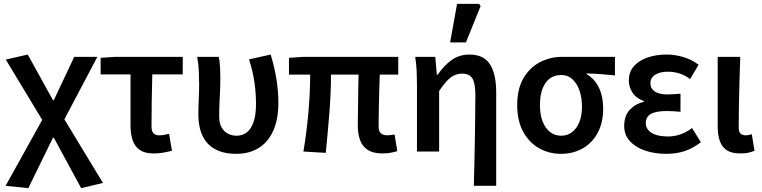

<svg xmlns="http://www.w3.org/2000/svg" viewBox="-20 -786 3952 996"><path d="M127 190 9 178 199 -164 10 -477 124 -503 255 -266H259L365 -491H485L314 -167L514 163L401 190L259 -72H255Z M777 10Q732 10 706 -7.5Q680 -25 668.5 -57.5Q657 -90 657 -136V-400H502V-486L574 -491H928V-400H770Q768 -327 767 -257.5Q766 -188 766 -130Q766 -105 776.5 -94.5Q787 -84 805 -84Q818 -84 830 -86Q842 -88 857 -92L872 -4Q853 1 828.5 5.5Q804 10 777 10Z M1206 12Q1140 12 1096 -12Q1052 -36 1030.5 -82Q1009 -128 1009 -190Q1009 -230 1011 -269.5Q1013 -309 1013 -348Q1013 -378 1011.5 -415Q1010 -452 1003 -491H1115Q1120 -466 1121.5 -436.5Q1123 -407 1123 -373Q1123 -337 1120 -283Q1117 -229 1117 -182Q1117 -147 1129.5 -125Q1142 -103 1162.5 -92.5Q1183 -82 1207 -82Q1238 -82 1260.5 -99.5Q1283 -117 1295.5 -153.5Q1308 -190 1308 -247Q1308 -299 1300.5 -355Q1293 -411 1272 -478L1384 -503Q1403 -442 1413.5 -378.5Q1424 -315 1424 -252Q1424 -168 1398 -109Q1372 -50 1323 -19Q1274 12 1206 12Z M1965 10Q1917 10 1889 -7.5Q1861 -25 1848.5 -57.5Q1836 -90 1836 -136Q1836 -151 1836.5 -180Q1837 -209 1837.5 -247Q1838 -285 1838.5 -324.5Q1839 -364 1840 -399H1697Q1697 -304 1688.5 -198.5Q1680 -93 1670 7L1554 0Q1571 -101 1580 -205Q1589 -309 1589 -399H1479V-486L1551 -491H2046V-399H1950Q1949 -362 1947.5 -320.5Q1946 -279 1945.5 -240.5Q1945 -202 1944.5 -172.5Q1944 -143 1944 -130Q1944 -105 1956 -94.5Q1968 -84 1991 -84Q1997 -84 2006.5 -85.5Q2016 -87 2027 -88L2041 -2Q2028 2 2008.5 6Q1989 10 1965 10Z M2438 178Q2439 119 2441 56Q2443 -7 2443.5 -69Q2444 -131 2445 -188.5Q2446 -246 2446 -293Q2446 -354 2430.5 -379Q2415 -404 2377 -404Q2355 -404 2336 -395Q2317 -386 2298.5 -366.5Q2280 -347 2258 -314V0H2143V-348Q2143 -378 2141.5 -415Q2140 -452 2134 -491H2238L2246 -398H2250Q2284 -447 2323.5 -475Q2363 -503 2415 -503Q2490 -503 2522 -452Q2554 -401 2554 -308V178ZM2315 -566 2351 -766H2466L2473 -754L2397 -566Z M2890 12Q2828 12 2776.5 -17Q2725 -46 2694 -102.5Q2663 -159 2663 -240Q2663 -326 2696 -381.5Q2729 -437 2782 -464Q2835 -491 2895 -491H3170V-395Q3129 -399 3095.5 -401.5Q3062 -404 3023 -405V-401Q3064 -378 3086.5 -332Q3109 -286 3109 -223Q3109 -150 3080.5 -97Q3052 -44 3002.5 -16Q2953 12 2890 12ZM2891 -82Q2923 -82 2947.5 -100.5Q2972 -119 2985.5 -153Q2999 -187 2999 -234Q2999 -278 2986.5 -315Q2974 -352 2950 -374.5Q2926 -397 2892 -397Q2859 -397 2834.5 -380.5Q2810 -364 2795.5 -329Q2781 -294 2781 -240Q2781 -191 2795 -155.5Q2809 -120 2833.5 -101Q2858 -82 2891 -82Z M3436 12Q3374 12 3324.5 -5.5Q3275 -23 3246.5 -55Q3218 -87 3218 -132Q3218 -186 3247.5 -217Q3277 -248 3320 -258V-262Q3280 -276 3261 -305.5Q3242 -335 3242 -368Q3242 -414 3269.5 -444Q3297 -474 3341.5 -488.5Q3386 -503 3438 -503Q3483 -503 3526.5 -489.5Q3570 -476 3604 -450L3560 -376Q3533 -396 3504.5 -405Q3476 -414 3444 -414Q3404 -414 3379 -398.5Q3354 -383 3354 -354Q3354 -327 3376.5 -311.5Q3399 -296 3444 -296Q3459 -296 3475.5 -297.5Q3492 -299 3510 -300V-206Q3491 -208 3473 -209Q3455 -210 3438 -210Q3383 -210 3356.5 -195Q3330 -180 3330 -148Q3330 -115 3360.5 -96.5Q3391 -78 3447 -78Q3476 -78 3507 -88Q3538 -98 3570 -122L3616 -48Q3570 -14 3528 -1Q3486 12 3436 12Z M3821 10Q3776 10 3750.5 -6.5Q3725 -23 3714 -55Q3703 -87 3703 -130V-491H3820Q3818 -429 3816 -363Q3814 -297 3813 -235.5Q3812 -174 3812 -124Q3812 -102 3821.5 -93Q3831 -84 3849 -84Q3856 -84 3864 -85.5Q3872 -87 3880 -90L3894 -4Q3880 2 3863.5 6Q3847 10 3821 10Z"/></svg>

Font: Source Sans 3 SemiBold
Style: Regular
Weight: 600
Designer: Paul D. Hunt
Foundry: Adobe
Version: Version 3.046;hotconv 1.0.118;makeotfexe 2.5.65603